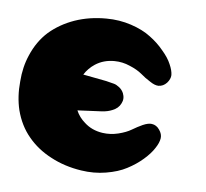

<svg xmlns="http://www.w3.org/2000/svg" viewBox="-78 -789 936 873"><g transform="rotate(10 390.0 -352.0)"><path d="M26 -475Q48 -543 93 -591Q139 -638 203 -667Q268 -696 345 -702Q404 -707 459 -694Q514 -681 552 -657Q590 -634 619 -604Q649 -575 663 -548Q678 -521 680 -500Q681 -482 667 -463Q652 -444 630 -442Q613 -441 590 -454Q566 -466 544 -482Q521 -498 486 -509Q451 -521 414 -518Q365 -514 329 -486Q301 -464 285 -433L393 -422Q395 -421 399 -421Q420 -418 430 -416Q441 -414 455 -405Q469 -396 477 -381Q489 -357 479 -334Q470 -310 443 -297Q424 -287 398 -283L287 -268Q303 -238 331 -218Q367 -190 417 -187Q454 -185 489 -197Q524 -209 546 -225Q568 -241 591 -254Q615 -267 631 -266Q653 -265 668 -246Q683 -228 682 -209Q681 -188 666 -161Q652 -134 623 -104Q594 -74 556 -50Q519 -26 464 -12Q410 2 351 -2Q273 -7 208 -35Q143 -62 97 -109Q51 -155 27 -223Q7 -283 8 -353Q7 -419 26 -475Z"/></g></svg>

Font: Coiny 2.0
Style: Regular
Weight: 400
Version: Version 1.001 July 11, 2018